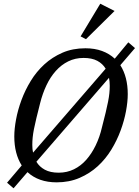

<svg xmlns="http://www.w3.org/2000/svg" viewBox="-20 -970 747 1034"><path d="M18 14 97 -79Q57 -142 57 -235Q57 -276 66.5 -327Q76 -378 95.5 -431Q115 -484 145.5 -534Q176 -584 218.5 -623Q261 -662 316 -686Q371 -710 440 -710Q490 -710 529.5 -695.5Q569 -681 598 -654L671 -742L707 -711L628 -619Q668 -556 668 -463Q668 -422 658.5 -371Q649 -320 629.5 -267Q610 -214 579.5 -164Q549 -114 506.5 -75Q464 -36 408.5 -12Q353 12 285 12Q188 12 128 -43L53 44ZM430 -658Q385 -658 347.5 -639.5Q310 -621 280.5 -588Q251 -555 230 -510.5Q209 -466 196 -414Q184 -367 176 -334Q168 -301 163 -275.5Q158 -250 156 -230Q154 -210 154 -190Q154 -165 158 -148L549 -600Q533 -627 504 -642.5Q475 -658 430 -658ZM296 -40Q341 -40 378.5 -58.5Q416 -77 445 -110Q474 -143 495.5 -187.5Q517 -232 529 -284Q541 -330 549 -363.5Q557 -397 562 -422.5Q567 -448 569 -468Q571 -488 571 -508Q571 -519 570 -530Q569 -541 567 -551L176 -99Q192 -72 221.5 -56Q251 -40 296 -40ZM414 -774 520 -950 597 -911 443 -759Z"/></svg>

Font: IBM Plex Serif Text
Style: Italic
Weight: 450
Italic angle: -14°
Designer: Mike Abbink, Paul van der Laan, Pieter van Rosmalen
Foundry: Bold Monday
Version: Version 3.001